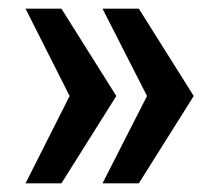

<svg xmlns="http://www.w3.org/2000/svg" viewBox="-20 -547 510 444"><path d="M301 -527 428 -325 301 -123H217L320 -325L217 -527ZM122 -527 249 -325 122 -123H39L141 -325L39 -527Z"/></svg>

Font: Archivo SemiBold Condensed
Style: Regular
Weight: 600
Width: 3
Version: Version 2.001